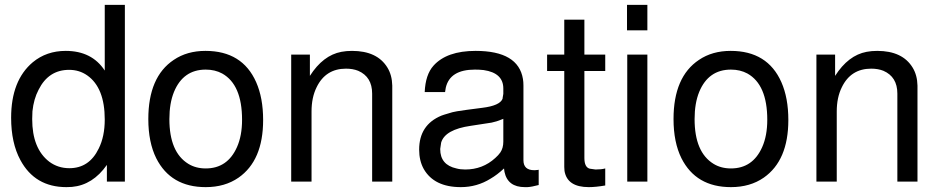

<svg xmlns="http://www.w3.org/2000/svg" viewBox="-20 -749 3873 792"><path d="M495.1 -729V0H420.9V-68.8Q362.8 14.2 276.9 22Q266.1 22.9 253.9 22.9Q124 22.9 64 -88.9Q25.9 -159.2 25.9 -263.2Q25.9 -417 115.2 -492.2Q171.9 -539.1 251 -539.1Q358.9 -539.1 412.1 -458V-729ZM265.1 -460.9Q180.2 -460.9 139.2 -378.9Q119.1 -340.8 113.8 -290Q112.8 -274.9 112.8 -257.8Q112.8 -136.2 183.1 -82Q219.2 -55.2 266.1 -55.2Q348.1 -55.2 387.2 -136.2Q412.1 -186 412.1 -255.9Q412.1 -387.2 339.8 -438Q307.1 -460.9 265.1 -460.9Z M827.6 -539.1Q979.5 -539.1 1036.6 -410.2Q1065.4 -345.2 1065.4 -253.9Q1065.4 -86.9 963.9 -16.1Q907.7 22.9 828.6 22.9Q684.6 22.9 624.5 -96.2Q591.8 -162.1 591.8 -257.8Q591.8 -432.1 696.8 -502Q751.5 -539.1 827.6 -539.1ZM828.6 -461.9Q735.8 -461.9 697.8 -370.1Q678.7 -323.2 678.7 -257.8Q678.7 -121.1 756.8 -73.2Q787.6 -54.2 828.6 -54.2Q918.5 -54.2 957.5 -142.1Q978.5 -189 978.5 -254.9Q978.5 -399.9 896.5 -445.8Q866.7 -461.9 828.6 -461.9Z M1181.2 -523.9H1258.3V-436Q1312.5 -521 1388.2 -535.2Q1408.2 -539.1 1432.1 -539.1Q1536.1 -539.1 1578.1 -470.2Q1597.2 -439 1598.1 -396V0H1515.1V-362.8Q1515.1 -432.1 1457.5 -457Q1435.5 -465.8 1407.2 -465.8Q1323.2 -465.8 1286.1 -389.2Q1265.1 -347.2 1265.1 -289.1V0H1181.2Z M2202.1 -48.8V14.2Q2172.9 22 2155.8 22.9H2154.8H2145Q2074.2 22.9 2061 -40L2059.1 -54.2Q2030.8 -27.8 2003.9 -12.2Q1947.8 22.9 1880.9 22.9Q1771 22.9 1728 -51.8Q1709 -85.9 1709 -131.8Q1709 -233.9 1800.8 -272L1812 -275.9L1846.2 -286.1Q1855 -288.1 1865.2 -290Q1895 -294.9 1968.8 -304.2Q2042 -313 2053.2 -341.8V-342.8V-344.2L2056.2 -361.8V-383.8Q2056.2 -448.2 1975.1 -460Q1958 -461.9 1939 -461.9Q1835.9 -461.9 1818.8 -387.2Q1816.9 -377.9 1815.9 -369.1H1731.9Q1734.9 -440.9 1768.1 -478Q1822.8 -539.1 1941.9 -539.1Q2118.2 -539.1 2137.2 -422.9Q2139.2 -411.1 2139.2 -396V-87.9Q2139.2 -46.9 2184.1 -46.9H2186Q2191.9 -46.9 2196.8 -47.9H2197.8ZM2056.2 -165V-258.8L2045.9 -254.9Q2029.8 -248 2007.8 -243.2L1921.9 -230Q1815.9 -214.8 1799.8 -161.1L1795.9 -134.8V-133.8Q1795.9 -68.8 1862.8 -54.2Q1878.9 -49.8 1898.9 -49.8Q1971.2 -49.8 2022.9 -97.2Q2036.1 -108.9 2043.9 -120.1Q2056.2 -138.2 2056.2 -165Z M2476.6 -523.9V-456.1H2390.6V-97.2Q2390.6 -59.1 2412.6 -53.2L2436.5 -49.8Q2461.4 -49.8 2476.6 -54.2V16.1Q2437.5 22.9 2408.7 22.9Q2319.8 22.9 2308.6 -43.9L2307.6 -60.1V-456.1H2236.8V-523.9H2307.6V-668H2390.6V-523.9Z M2650.4 -523.9V0H2567.4V-523.9ZM2650.4 -729V-624H2566.4V-729Z M2994.1 -539.1Q3146 -539.1 3203.1 -410.2Q3231.9 -345.2 3231.9 -253.9Q3231.9 -86.9 3130.4 -16.1Q3074.2 22.9 2995.1 22.9Q2851.1 22.9 2791 -96.2Q2758.3 -162.1 2758.3 -257.8Q2758.3 -432.1 2863.3 -502Q2918 -539.1 2994.1 -539.1ZM2995.1 -461.9Q2902.3 -461.9 2864.3 -370.1Q2845.2 -323.2 2845.2 -257.8Q2845.2 -121.1 2923.3 -73.2Q2954.1 -54.2 2995.1 -54.2Q3085 -54.2 3124 -142.1Q3145 -189 3145 -254.9Q3145 -399.9 3063 -445.8Q3033.2 -461.9 2995.1 -461.9Z M3347.7 -523.9H3424.8V-436Q3479 -521 3554.7 -535.2Q3574.7 -539.1 3598.6 -539.1Q3702.6 -539.1 3744.6 -470.2Q3763.7 -439 3764.6 -396V0H3681.6V-362.8Q3681.6 -432.1 3624 -457Q3602.1 -465.8 3573.7 -465.8Q3489.7 -465.8 3452.6 -389.2Q3431.6 -347.2 3431.6 -289.1V0H3347.7Z"/></svg>

Font: SolaimanLipi
Style: Normal
Weight: 400
Designer: Solaiman Karim
Foundry: Al Mamun Sumon
Version: Version 2.000